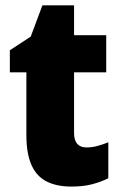

<svg xmlns="http://www.w3.org/2000/svg" viewBox="-20 -684 447 714"><path d="M301.3 -135.7Q321.8 -135.7 341.3 -140.9Q360.8 -146 382.8 -154.8V-21Q353.5 -6.8 321.3 1.5Q289.1 9.8 245.1 9.8Q190.9 9.8 153.6 -9Q116.2 -27.8 97.2 -70.1Q78.1 -112.3 78.1 -182.1V-415H16.6V-497.1L94.2 -547.9L137.7 -664.1H255.4V-553.2H375V-415H255.4V-189.5Q255.4 -162.6 267.1 -149.2Q278.8 -135.7 301.3 -135.7Z"/></svg>

Font: Open Sans SemiCondensed ExtraBold
Style: Regular
Weight: 800
Width: 4
Designer: Monotype Design Team
Foundry: Monotype Imaging Inc.
Version: Version 3.000